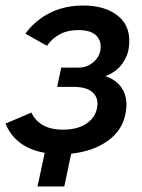

<svg xmlns="http://www.w3.org/2000/svg" viewBox="-24 -551 514 696"><path d="M112 125 138 3Q83 -7 48 -34Q13 -61 -4 -103L90 -143Q103 -114 131.5 -97.5Q160 -81 204 -81Q257 -81 289.5 -103Q322 -125 328 -161Q334 -194 313.5 -214.5Q293 -235 248 -236H183L198 -306H261Q290 -306 312.5 -324Q335 -342 340 -369Q345 -402 325 -422Q305 -442 260 -442Q222 -442 194 -427.5Q166 -413 146 -385L68 -429Q103 -477 156.5 -504Q210 -531 278 -531Q359 -531 406 -491.5Q453 -452 443 -378Q438 -344 416 -316Q394 -288 358 -275Q402 -260 421 -226Q440 -192 432 -145Q422 -80 367.5 -41Q313 -2 234 6L209 125Z"/></svg>

Font: Raleway SemiBold
Style: Italic
Weight: 600
Italic angle: -12°
Designer: Matt McInerney, Pablo Impallari, Rodrigo Fuenzalida
Foundry: Matt McInerney, Pablo Impallari, Rodrigo Fuenzalida
Version: Version 4.026